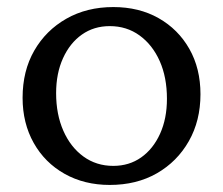

<svg xmlns="http://www.w3.org/2000/svg" viewBox="-20 -512 632 544"><path d="M291 12Q219 12 163 -19.5Q107 -51 75.5 -107Q44 -163 44 -235Q44 -311 77 -368.5Q110 -426 168 -459Q226 -492 301 -492Q374 -492 429.5 -460.5Q485 -429 516.5 -373.5Q548 -318 548 -245Q548 -170 515 -112Q482 -54 424.5 -21Q367 12 291 12ZM301 -42Q346 -42 380 -66Q414 -90 433.5 -133Q453 -176 453 -232Q453 -293 432.5 -339Q412 -385 375.5 -411.5Q339 -438 291 -438Q246 -438 212 -414Q178 -390 158.5 -347Q139 -304 139 -248Q139 -188 159.5 -141.5Q180 -95 216.5 -68.5Q253 -42 301 -42Z"/></svg>

Font: Platypi Light
Style: Regular
Weight: 300
Designer: David Sargent
Foundry: Bolt Cutter Type
Version: Version 1.200